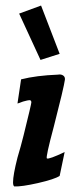

<svg xmlns="http://www.w3.org/2000/svg" viewBox="-20 -659 280 692"><path d="M128 -639 195 -465 126 -443 49 -610ZM214 -372Q210 -343 174 -203Q144 -91 149 -88Q156 -84 213 -111L195 -25Q177 -13 116 1Q58 14 32 13Q27 11 27 -2Q27 -28 43 -91Q47 -104 54.5 -131Q62 -158 65 -171Q93 -284 93 -290Q93 -298 86 -298Q81 -298 63 -293Q45 -286 43 -286L56 -373Q111 -387 189 -390Q200 -392 207.5 -387Q215 -382 214 -372Z"/></svg>

Font: GFS Neohellenic Rg
Style: Bold Italic
Weight: 700
Italic angle: -12°
Designer: Designed by Takis Katsoulidis and George D. Matthiopoulos.
Foundry: Designed by Takis Katsoulidis and George D. Matthiopoulos.
Version: Version 1.0